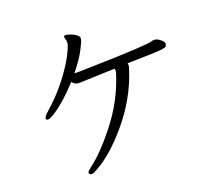

<svg xmlns="http://www.w3.org/2000/svg" viewBox="-108 -872 1216 1059"><g transform="rotate(-15 500.0 -342.0)"><path d="M291 47Q275 47 275 34Q275 28 298 7Q363 -51 438 -164Q532 -304 565 -461V-468Q565 -476 563 -482L352 -456Q349 -456 346 -456Q329 -456 312 -473Q243 -382 178 -330Q147 -306 135.5 -306Q124 -306 124 -313Q124 -327 144 -347Q215 -422 260 -493Q305 -564 326.5 -616.5Q348 -669 348 -687Q346 -704 342.5 -710.5Q339 -717 339 -722Q339 -731 350 -731Q361 -731 379 -726Q397 -721 411.5 -712Q426 -703 426 -690Q426 -677 405.5 -627.5Q385 -578 341 -514Q349 -514 379.5 -517.5Q410 -521 454 -526Q770 -561 801 -576Q806 -579 819 -579Q832 -579 851 -566Q870 -553 870 -542Q870 -531 865 -526Q860 -521 834 -515.5Q808 -510 639 -492Q642 -486 642 -478.5Q642 -471 640 -463Q604 -298 500 -153Q416 -35 334 23Q301 47 291 47Z"/></g></svg>

Font: LXGW WenKai Mono Lite
Style: Regular
Weight: 400
Monospace: yes
Designer: LXGW / Fontworks Inc.
Foundry: LXGW / Fontworks Inc.
Version: Version 1.520; June 14, 2025